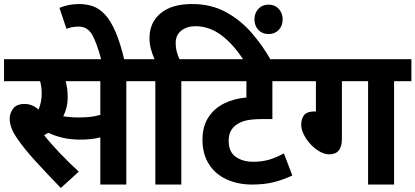

<svg xmlns="http://www.w3.org/2000/svg" viewBox="-20 -916 2062 953"><path d="M607 -513V0H478V-234Q454 -228 429.5 -225.5Q405 -223 380 -223Q328 -223 288 -233Q248 -243 220 -257Q210 -251 199 -245Q233 -202 278.5 -154.5Q324 -107 371 -64L282 17Q210 -57 155 -117.5Q100 -178 65 -229Q44 -260 36 -283.5Q28 -307 28 -327Q28 -353 45 -376.5Q62 -400 102 -400Q141 -400 171 -372Q187 -408 187 -453Q187 -484 179 -513H0V-622H692V-513ZM368 -333Q400 -333 425.5 -335.5Q451 -338 478 -346V-513H306Q310 -497 313 -478Q316 -459 316 -435Q316 -406 310 -382Q304 -358 294 -339Q330 -333 368 -333Z M484 -615Q460 -705 437 -744.5Q414 -784 370 -784Q353 -784 337.5 -781Q322 -778 310 -773L275 -877Q321 -896 372 -896Q409 -896 441 -885Q473 -874 501 -844Q529 -814 553 -759Q577 -704 598 -615Z M751 -513H679V-622H747Q736 -647 729 -673Q722 -699 722 -727Q722 -804 777 -850Q832 -896 933 -896Q1027 -896 1099.5 -857Q1172 -818 1228 -754Q1284 -690 1326 -615H1191Q1139 -696 1079 -741Q1019 -786 949 -786Q909 -786 880.5 -764.5Q852 -743 852 -702Q852 -679 857.5 -659Q863 -639 871 -622H966V-513H880V0H751ZM1243 -820Q1243 -851 1262.5 -872Q1282 -893 1313 -893Q1344 -893 1363.5 -872Q1383 -851 1383 -820Q1383 -788 1363.5 -767.5Q1344 -747 1313 -747Q1282 -747 1262.5 -767.5Q1243 -788 1243 -820Z M1459 -513H1332V-325H1284Q1235 -325 1206.5 -319Q1178 -313 1158 -300Q1115 -273 1115 -218Q1115 -162 1150 -137.5Q1185 -113 1237 -113Q1280 -113 1316 -123.5Q1352 -134 1389 -155L1431 -45Q1386 -24 1339.5 -12Q1293 0 1232 0Q1160 0 1104 -26Q1048 -52 1016.5 -102Q985 -152 985 -223Q985 -288 1014 -333Q1043 -378 1092.5 -402.5Q1142 -427 1203 -432V-513H952V-622H1459Z M1677 -513V-225Q1677 -150 1614 -150Q1591 -150 1566.5 -164Q1542 -178 1521.5 -200Q1501 -222 1488 -248Q1475 -274 1475 -298Q1475 -324 1488.5 -343.5Q1502 -363 1544 -363L1548 -362V-513H1446V-622H2022V-513H1936V0H1807V-513Z"/></svg>

Font: Noto Sans SemiCondensed
Style: Bold
Weight: 700
Width: 4
Designer: Monotype Design Team
Foundry: Monotype Imaging Inc.
Version: Version 2.013; ttfautohint (v1.8.4.7-5d5b)